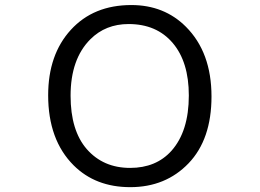

<svg xmlns="http://www.w3.org/2000/svg" viewBox="-20 -735 1040 769"><path d="M495.1 -638.7Q607.4 -638.7 671.9 -562.7Q736.3 -486.8 736.3 -352.5Q736.3 -209.5 667 -131.3Q605.5 -62.5 501 -62.5Q393.6 -62.5 327.6 -137.7Q262.7 -212.4 262.7 -351.6Q262.7 -498.5 341.8 -577.6Q402.8 -638.7 495.1 -638.7ZM505.9 -714.8Q354.5 -714.8 263.7 -615.5Q172.9 -516.1 172.9 -353.5Q172.9 -174.8 274.9 -72.8Q362.8 14.6 501.5 14.6Q643.6 14.6 735.4 -81.1Q827.1 -176.8 827.1 -348.6Q827.1 -525.4 724.6 -627.9Q637.7 -714.8 505.9 -714.8Z"/></svg>

Font: YuPearl-Light
Style: Light
Weight: 300
Designer: Max Yao
Foundry: Max-Everyday
Version: Version 1.011; ttfautohint (v1.8.3)